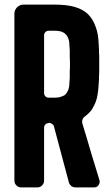

<svg xmlns="http://www.w3.org/2000/svg" viewBox="-20 -820 483 840"><path d="M43 -759.8V-394.5V-30.3C43 -21.5 45.9 -14.6 51.8 -8.8C57.6 -2.9 64.5 0 73.2 0H142.6C151.4 0 158.2 -2.9 164.1 -8.8C169.9 -14.6 172.9 -21.5 172.9 -30.3V-261.7C172.9 -266.6 174.8 -271.5 177.7 -274.4C180.7 -278.3 184.6 -280.3 189.5 -281.2C191.4 -281.2 192.4 -281.2 193.4 -282.2C198.2 -283.2 203.1 -281.2 207 -278.3C211.9 -275.4 214.8 -272.5 215.8 -267.6C245.1 -158.2 266.6 -76.2 281.2 -22.5C283.2 -15.6 287.1 -10.7 292 -5.9C297.9 -2 303.7 0 310.5 0H390.6C399.4 0 406.2 -2.9 411.1 -9.8C414.1 -14.6 416 -19.5 416 -24.4C416 -27.3 416 -29.3 415 -32.2C404.3 -66.4 392.6 -106.4 378.9 -150.4C366.2 -194.3 353.5 -237.3 340.8 -278.3C338.9 -284.2 338.9 -290 340.8 -296.9C342.8 -302.7 346.7 -307.6 351.6 -310.5C360.4 -317.4 368.2 -324.2 375 -332C381.8 -339.8 386.7 -348.6 391.6 -358.4C398.4 -371.1 403.3 -385.7 406.2 -402.3C409.2 -418.9 411.1 -436.5 412.1 -457C413.1 -467.8 413.1 -477.5 413.1 -486.3C414.1 -495.1 414.1 -503.9 414.1 -512.7V-538.1V-563.5C414.1 -572.3 414.1 -581.1 413.1 -590.8C413.1 -600.6 413.1 -610.4 412.1 -621.1C411.1 -653.3 407.2 -680.7 398.4 -703.1C390.6 -725.6 378.9 -744.1 364.3 -758.8C349.6 -772.5 330.1 -783.2 305.7 -790C281.2 -796.9 252 -799.8 218.8 -799.8H83C72.3 -799.8 62.5 -795.9 54.7 -788.1C46.9 -780.3 43 -770.5 43 -759.8ZM192.4 -392.6C187.5 -392.6 182.6 -394.5 178.7 -398.4C174.8 -402.3 172.9 -407.2 172.9 -413.1V-666C172.9 -670.9 174.8 -675.8 178.7 -679.7C182.6 -683.6 187.5 -685.5 192.4 -685.5H218.8C229.5 -685.5 238.3 -684.6 246.1 -682.6C254.9 -679.7 261.7 -675.8 266.6 -670.9C271.5 -666 275.4 -660.2 278.3 -653.3C281.2 -646.5 283.2 -637.7 283.2 -627.9C284.2 -619.1 284.2 -609.4 285.2 -599.6V-569.3C286.1 -559.6 286.1 -549.8 286.1 -539.1C286.1 -529.3 286.1 -519.5 285.2 -509.8V-479.5C284.2 -469.7 284.2 -460 283.2 -451.2C283.2 -441.4 281.2 -432.6 278.3 -425.8C275.4 -418.9 271.5 -412.1 266.6 -407.2C261.7 -402.3 254.9 -399.4 246.1 -396.5C238.3 -393.6 228.5 -392.6 217.8 -392.6H192.4Z"/></svg>

Font: Yellow Ladder Regular
Style: Regular
Weight: 400
Designer: Zima Creative
Version: Version 2.002